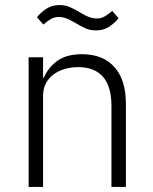

<svg xmlns="http://www.w3.org/2000/svg" viewBox="-20 -738 603 758"><path d="M93 0V-512H150V-431H153Q170 -471 206 -497.5Q242 -524 304 -524Q386 -524 431.5 -473.5Q477 -423 477 -329V0H420V-319Q420 -397 386.5 -435Q353 -473 289 -473Q262 -473 237 -466Q212 -459 192.5 -445Q173 -431 161.5 -409.5Q150 -388 150 -360V0ZM359 -618Q336 -618 318 -626Q300 -634 280 -646Q257 -660 241.5 -665.5Q226 -671 212 -671Q195 -671 181 -663Q167 -655 151 -641L126 -670Q142 -690 164 -704Q186 -718 215 -718Q238 -718 256 -710Q274 -702 294 -690Q317 -676 332.5 -670.5Q348 -665 362 -665Q379 -665 393 -673Q407 -681 423 -695L448 -666Q432 -646 410 -632Q388 -618 359 -618Z"/></svg>

Font: IBM Plex Thai Light
Style: Regular
Weight: 300
Designer: Mike Abbink, Paul van der Laan, Pieter van Rosmalen, Ben Mitchell, Mark Frömberg
Foundry: Bold Monday
Version: Version 1.0